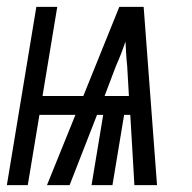

<svg xmlns="http://www.w3.org/2000/svg" viewBox="-41 -540 561 560"><path d="M-21 0 65 -520H126L83 -260H202L307 -520H378L417 0H351L339 -205H321L287 0H226L260 -205H242L162 0H96L179 -205H74L40 0ZM335 -260 330 -347Q328 -365 327 -383Q326 -401 325 -419Q319 -401 312 -383Q305 -365 297 -347L264 -260Z"/></svg>

Font: Iosevka SS18 Light
Style: Italic
Weight: 300
Italic angle: -9°
Monospace: yes
Designer: Belleve Invis
Foundry: Belleve Invis
Version: Version 25.1.1; ttfautohint (v1.8.4)